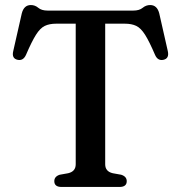

<svg xmlns="http://www.w3.org/2000/svg" viewBox="-20 -742 718 762"><path d="M169 -700H509Q533 -700 546.2 -711Q559.5 -722 576 -722Q603.5 -722 612 -689L646 -539Q652.5 -509.5 628 -504.5Q605.5 -500 595 -525Q572.5 -577.5 555.8 -604Q539 -630.5 520.8 -639.2Q502.5 -648 475.5 -648H397.5V-90Q397.5 -61.5 427.5 -54.5L461 -48.5Q483 -41.5 483 -23Q483 0 454 0H224.5Q195.5 0 195.5 -23Q195.5 -41.5 217 -48.5L250.5 -54.5Q280.5 -61.5 280.5 -90V-648H203Q176 -648 157.8 -639.2Q139.5 -630.5 122.8 -604Q106 -577.5 83.5 -525Q72.5 -500 50.5 -504.5Q25.5 -509.5 32.5 -539L66.5 -689Q75 -722 102.5 -722Q119 -722 132 -711Q145 -700 169 -700Z"/></svg>

Font: Fraunces 9pt Soft
Style: Regular
Weight: 400
Version: Version 1.000;[0bf87f6ff]